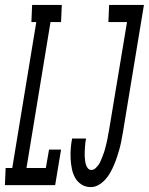

<svg xmlns="http://www.w3.org/2000/svg" viewBox="-54 -755 607 783"><path d="M316 8Q295 8 278.5 -2.5Q262 -13 252.5 -30Q243 -47 239 -67Q235 -87 234 -107.5Q233 -128 234.5 -148.5Q236 -169 240 -190H297Q295 -181 294 -172Q293 -163 292.5 -154Q292 -145 291.5 -136Q291 -127 291.5 -118Q292 -109 293 -100.5Q294 -92 296.5 -83.5Q299 -75 304.5 -68.5Q310 -62 319 -62Q328 -62 335.5 -69Q343 -76 348.5 -84Q354 -92 357.5 -101Q361 -110 364.5 -118.5Q368 -127 371 -136Q374 -145 376 -154Q378 -163 380.5 -172Q383 -181 384.5 -190Q386 -199 387.5 -208Q389 -217 391 -226L464 -665H388L391 -735H533L447 -214Q444 -198 441 -181.5Q438 -165 433.5 -148.5Q429 -132 423.5 -115.5Q418 -99 411.5 -83.5Q405 -68 396.5 -52.5Q388 -37 376 -23.5Q364 -10 348.5 -1Q333 8 316 8ZM-34 0 -31 -70H-4L94 -665H74L77 -735H198L195 -665H152L54 -70H133L146 -145H195L171 0Z"/></svg>

Font: Iosevka Gothic
Style: Italic
Weight: 400
Italic angle: -9°
Monospace: yes
Designer: Belleve Invis
Foundry: Belleve Invis
Version: Version 15.5.1; ttfautohint (v1.8.4)